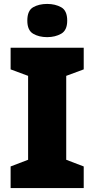

<svg xmlns="http://www.w3.org/2000/svg" viewBox="-20 -957 480 977"><path d="M406 0H34V-110L123 -144V-571L34 -604V-714H406V-604L317 -571V-144L406 -110ZM220 -937Q261 -937 291.5 -920Q322 -903 322 -852Q322 -803 291.5 -785.5Q261 -768 220 -768Q178 -768 148.5 -785.5Q119 -803 119 -852Q119 -903 148.5 -920Q178 -937 220 -937Z"/></svg>

Font: Noto Sans Bengali UI Black
Style: Regular
Weight: 900
Designer: Jelle Bosma - Monotype Design Team
Foundry: Monotype Imaging Inc.
Version: Version 2.003; ttfautohint (v1.8.4.7-5d5b)